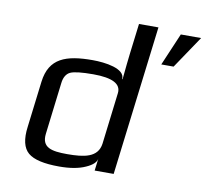

<svg xmlns="http://www.w3.org/2000/svg" viewBox="-78 -779 942 875"><g transform="rotate(10 393.0 -341.5)"><path d="M317 -494C194 -494 118 -468 104 -357L78 -144C70 -85 80 -45 106 -23C132 -1 180 10 250 10C300 10 340 3 371 -11C401 -24 418 -40 420 -57L413 0H501L586 -693H496L479 -555C476 -528 471 -487 466 -432H464C469 -482 374 -494 317 -494ZM276 -52C203 -52 157 -62 165 -127L194 -366C197 -393 208 -411 225 -419C242 -427 278 -431 331 -431C420 -431 461 -409 456 -366L427 -127C418 -61 354 -52 276 -52ZM786 -679H692L628 -529H685Z"/></g></svg>

Font: Gamestation Text
Style: Italic
Weight: 400
Designer: Jonas Hecksher
Foundry: Jonas Hecksher, Playtypeª, e-types AS
Version: Version 1.003